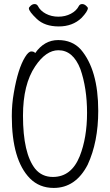

<svg xmlns="http://www.w3.org/2000/svg" viewBox="-20 -908 540 944"><path d="M244 16Q174 16 127 -31Q38 -122 38 -337Q38 -396 48 -452Q68 -570 103 -627Q120 -655 134 -655Q148 -655 153 -647Q198 -711 266 -711Q335 -711 377 -665Q463 -565 463 -363Q463 -210 411 -98Q352 16 244 16ZM240 -38Q331 -38 372 -140Q408 -231 408 -353Q408 -475 375 -569Q339 -661 267 -661Q206 -661 153 -582Q93 -493 93 -339Q93 -154 153 -78Q186 -38 240 -38ZM269 -778Q200 -778 161 -815Q122 -852 122 -867Q122 -872 131 -880Q140 -888 150 -888Q161 -888 166 -879Q178 -855 205.5 -840.5Q233 -826 267 -826Q301 -826 328.5 -840.5Q356 -855 368 -879Q373 -888 384 -888Q394 -888 403 -880Q412 -872 412 -868Q412 -853 381 -820Q337 -778 269 -778Z"/></svg>

Font: LXGW WenKai Mono TC Light
Style: Regular
Weight: 300
Designer: LXGW / Fontworks Inc.
Foundry: LXGW / Fontworks Inc.
Version: Version 1.330